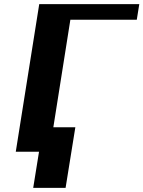

<svg xmlns="http://www.w3.org/2000/svg" viewBox="-20 -731 691 925"><path d="M56 0H168L140 174H296L343 -118H237L319 -636H639L651 -711H169Z"/></svg>

Font: Aerodynamic
Style: BdObl
Weight: 500
Designer: Google
Version: Version 2.000980; 2014